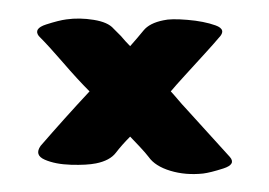

<svg xmlns="http://www.w3.org/2000/svg" viewBox="-20 -300 291 208"><path d="M229 -130Q236 -122 222 -117.5Q208 -113 200 -112Q181 -110 164.5 -115Q148 -120 141 -130Q138 -134 131 -141.5Q124 -149 121 -152Q112 -143 105.5 -134.5Q99 -126 84 -123Q74 -121 57 -121.5Q40 -122 28.5 -127Q17 -132 24 -142Q50 -172 77 -201Q64 -214 48.5 -232Q33 -250 22 -261Q16 -269 30 -273.5Q44 -278 52 -279Q66 -281 81.5 -278.5Q97 -276 103 -269L111 -261Q116 -255 121 -250Q129 -259 135.5 -267Q142 -275 157 -278Q165 -280 183 -278.5Q201 -277 213.5 -272.5Q226 -268 217 -259Q212 -253 201.5 -241.5Q191 -230 180.5 -218.5Q170 -207 165 -201Q167 -199 172.5 -192.5Q178 -186 180 -184Z"/></svg>

Font: Nerko One
Style: Regular
Weight: 400
Designer: Nermin Kahrimanovic
Foundry: Nermin Kahrimanovic
Version: Version 1.101